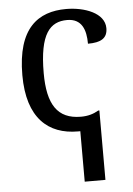

<svg xmlns="http://www.w3.org/2000/svg" viewBox="-55 -588 602 868"><g transform="rotate(-5 246.0 -153.5)"><path d="M294 239H388V-76H383C359 -62 334 -55 303 -55C196 -55 152 -124 152 -266C152 -445 201 -496 278 -496C345 -496 363 -444 363 -381C422 -381 452 -398 452 -444C452 -513 361 -546 278 -546C151 -546 55 -479 55 -265C55 -69 150 10 283 10H294Z"/></g></svg>

Font: Noto Serif
Style: Regular
Weight: 400
Designer: Monotype Design Team
Foundry: Monotype Imaging Inc.
Version: Version 2.015